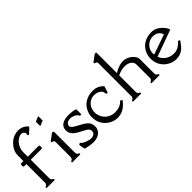

<svg xmlns="http://www.w3.org/2000/svg" viewBox="76 -1654 2517 2517"><g transform="rotate(-45 1335.0 -395.0)"><path d="M337.9 -668.9 341.8 -697.3Q341.8 -707 326.7 -722.4Q311.5 -737.8 287.4 -737.8Q263.2 -737.8 236.3 -721.9Q209.5 -706.1 188.2 -680.9Q167 -655.8 153.3 -621.3Q139.6 -586.9 139.6 -552.2V-465.3H328.6Q348.6 -465.3 353.5 -459V-416Q348.1 -409.7 328.6 -409.7H139.6V-64.5Q139.6 -54.7 145.8 -42.2Q151.9 -29.8 164.8 -24.4Q177.7 -19 177.7 -13.7Q177.7 0 171.4 0H27.3Q21 0 21 -8.8Q21 -17.6 25.1 -20Q29.3 -22.5 35.4 -24.9Q41.5 -27.3 45.2 -31Q48.8 -34.7 51.8 -39.3Q54.7 -43.9 56.2 -47.1Q57.6 -50.3 58.3 -56.4Q59.1 -62.5 59.3 -64.7Q59.6 -66.9 59.3 -75Q59.1 -83 59.1 -85.4V-409.7H29.3Q9.8 -409.7 4.4 -416V-459Q9.3 -465.3 29.3 -465.3H59.1V-576.2Q59.1 -635.7 104.5 -697.8Q150.4 -759.8 216.8 -785.2Q253.4 -799.3 291.5 -799.3Q368.7 -799.3 422.4 -745.6Q435.1 -731.9 423.3 -720.7L357.9 -660.2Q354.5 -657.2 346.2 -660.4Q337.9 -663.6 337.9 -668.9Z M613.3 -708.5V-668.9Q613.3 -664.1 610.8 -662.1Q608.4 -660.2 590.1 -653.3Q571.8 -646.5 563 -642.1Q554.2 -637.7 548.1 -635.7Q542 -633.8 540.5 -635.5Q539.1 -637.2 539.1 -654.3V-700.7Q539.1 -702.1 538.8 -705.1Q538.6 -708 538.8 -709Q539.1 -710 539.3 -711.9Q539.6 -713.9 541.5 -715.8Q543.5 -717.8 561.8 -724.6Q580.1 -731.4 588.9 -735.8Q608.9 -745.1 611.1 -742.9Q613.3 -740.7 613.3 -708.5ZM502 0Q495.6 0 495.6 -8.8Q495.6 -17.6 499.5 -20Q503.4 -22.5 509.8 -24.9Q533.7 -34.7 534.2 -71.8V-343.8Q534.2 -359.4 526.4 -366.2Q518.6 -373 509.8 -373.5Q501 -374 497.6 -376.5Q494.1 -378.9 494.1 -386.5Q494.1 -394 494.9 -395Q495.6 -396 497.6 -397.2Q499.5 -398.4 500 -398.9L587.9 -463.9Q591.3 -466.3 593.3 -465.1Q595.2 -463.9 605 -460.9Q614.7 -458 614.7 -450.2V-69.8Q614.7 -34.2 638.7 -24.9Q652.8 -19 652.8 -13.7Q652.8 0 646.5 0Z M1028.8 -365.7Q1028.8 -360.4 1019 -360.6Q1009.3 -360.8 1007.3 -360.8Q1001.5 -360.8 998.5 -369.1Q987.8 -394.5 953.6 -410.9Q919.4 -427.2 886.7 -427.2Q854 -427.2 830.1 -411.1Q806.2 -395 806.2 -370.4Q806.2 -345.7 828.1 -329.1Q850.1 -312.5 872.8 -300.5Q895.5 -288.6 902.8 -284.2L949.2 -257.8Q1011.7 -223.6 1032.2 -185.5Q1046.4 -159.2 1046.4 -120.8Q1046.4 -82.5 1024.4 -50.8Q981.9 10.3 882.3 10.3Q831.5 10.3 760.3 -7.3Q758.3 -8.3 753.4 -9.3Q748.5 -10.3 744.4 -12.2Q740.2 -14.2 739.7 -22.5Q739.3 -30.8 733.4 -56.9Q727.5 -83 727.5 -90.3Q727.5 -97.7 728.8 -99.4Q730 -101.1 731.4 -102.3Q732.9 -103.5 735.8 -104.7Q738.8 -106 740.2 -106.4Q741.7 -106.9 744.6 -107.9Q755.9 -111.3 765.4 -96.9Q774.9 -82.5 820.6 -64.7Q866.2 -46.9 899.4 -46.9Q932.6 -46.9 953.4 -63.7Q974.1 -80.6 974.1 -108.9Q974.1 -148.4 926.8 -173.3L838.9 -220.2Q803.2 -240.2 790.5 -251Q760.3 -277.3 748 -301.3Q735.8 -325.2 735.8 -355.5Q735.8 -415 780 -444.8Q824.2 -474.6 901.4 -474.6Q935.5 -474.6 976.8 -469.7Q1018.1 -464.8 1027.8 -454.6Q1029.3 -453.1 1029.5 -417.5Q1029.8 -381.8 1028.8 -365.7Z M1513.7 -126.5Q1521.5 -134.3 1542 -113.8Q1543.5 -112.3 1541.5 -109.4Q1456.1 8.8 1336.4 8.8Q1290 8.8 1246.6 -9.8Q1157.2 -48.8 1119.1 -134.8Q1099.6 -178.7 1099.6 -239Q1099.6 -299.3 1130.1 -355.2Q1160.6 -411.1 1218.5 -443.4Q1276.4 -475.6 1356.4 -475.6Q1436.5 -475.6 1493.7 -418.5Q1494.1 -418 1502.9 -412.1Q1503.9 -411.1 1502.9 -406.7L1476.6 -324.7Q1474.1 -317.4 1470.7 -316.7Q1467.3 -315.9 1458.5 -318.8Q1449.7 -321.8 1448.7 -323.7Q1447.8 -325.7 1445.1 -347.4Q1442.4 -369.1 1426.8 -383.8Q1386.7 -421.9 1324.2 -421.9Q1280.8 -421.9 1244.6 -398.7Q1208.5 -375.5 1189.2 -339.6Q1169.9 -303.7 1169.9 -254.4Q1169.9 -205.1 1196.3 -159.7Q1222.7 -114.3 1267.3 -90.1Q1312 -65.9 1361.6 -66.2Q1411.1 -66.4 1446.5 -80.6Q1481.9 -94.7 1513.7 -126.5Z M1620.6 -718.3 1621.1 -727.1Q1621.1 -728.5 1627 -733.4L1714.8 -798.3Q1716.8 -799.8 1725.6 -799.8Q1734.4 -799.8 1737.8 -797.6Q1741.2 -795.4 1741.2 -784.7V-414.1Q1757.8 -423.8 1766.1 -428.2L1781.2 -436Q1850.1 -470.2 1908.9 -470.2Q1967.8 -470.2 2024.9 -428.2Q2050.8 -409.2 2067.1 -382.1Q2083.5 -355 2083.5 -325.7V-85.4Q2083.5 -83 2083.3 -75Q2083 -66.9 2083.5 -64.5Q2086.9 -33.2 2104.2 -26.1Q2121.6 -19 2121.6 -13.7Q2121.6 0 2115.2 0H1971.2Q1964.8 0 1964.8 -8.8Q1964.8 -17.6 1968.8 -20Q1972.7 -22.5 1979 -24.9Q1985.4 -27.3 1989.3 -31.2Q1993.2 -35.2 1996.3 -40Q1999.5 -44.9 2000.7 -51.3Q2002 -57.6 2002.2 -60.8Q2002.4 -64 2002.2 -73.2Q2002 -82.5 2002 -85.4V-313.5Q2002 -343.3 1981.9 -365.2Q1944.8 -405.8 1877.2 -405.8Q1809.6 -405.8 1741.2 -371.6V-85.4Q1741.2 -83 1741 -75Q1740.7 -66.9 1740.7 -64.5Q1744.6 -33.2 1762 -26.1Q1779.3 -19 1779.3 -13.7Q1779.3 0 1772.9 0H1628.9Q1622.6 0 1622.6 -8.8Q1622.6 -17.6 1626.5 -20Q1630.4 -22.5 1636.7 -24.9Q1643.1 -27.3 1646.5 -30.8Q1661.6 -45.9 1661.4 -64.7Q1661.1 -83.5 1661.1 -85.4V-678.2Q1661.1 -693.8 1653.3 -700.7Q1645.5 -707.5 1636.7 -708Q1627.9 -708.5 1625 -710.9Q1620.6 -713.9 1620.6 -718.3Z M2535.6 -339.4Q2506.8 -421.9 2411.1 -421.9Q2367.7 -421.9 2331.5 -398.7Q2295.4 -375.5 2276.1 -339.6Q2256.8 -303.7 2256.8 -272Q2256.8 -240.2 2258.8 -240.7L2534.7 -336.9V-339.8ZM2269.5 -189Q2290.5 -131.3 2340.3 -98.6Q2390.1 -65.9 2453.6 -65.9Q2534.2 -65.9 2600.6 -141.6Q2610.8 -151.4 2630.9 -131.3Q2632.3 -129.9 2630.4 -127Q2574.7 -49.8 2543.9 -28.3Q2491.7 8.8 2423.3 8.8Q2377 8.8 2333.5 -9.8Q2244.1 -48.8 2206.1 -134.8Q2186.5 -178.7 2186.5 -239Q2186.5 -299.3 2217 -355.2Q2247.6 -411.1 2305.4 -443.4Q2363.3 -475.6 2438.5 -475.6Q2530.3 -475.6 2601.6 -390.6Q2637.7 -347.7 2637.7 -322.3Z"/></g></svg>

Font: Della Respira
Style: Regular
Weight: 500
Version: Version 0.201